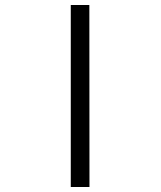

<svg xmlns="http://www.w3.org/2000/svg" viewBox="-20 -745 640 765"><path d="M262 -725H336L336.5 0H262Z"/></svg>

Font: JuliaMono Light
Style: Italic
Weight: 300
Italic angle: -9°
Monospace: yes
Designer: cormullion
Foundry: corm
Version: Version 0.054; ttfautohint (v1.8.4)